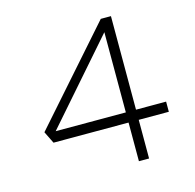

<svg xmlns="http://www.w3.org/2000/svg" viewBox="-103 -806 927 912"><g transform="rotate(-15 360.5 -350.0)"><path d="M470 0V-669L495 -663L97 -208L85 -240H668V-190H101L72 -249L470 -700H520V0Z"/></g></svg>

Font: Lexend Mega ExtraLight
Style: Regular
Weight: 250
Version: Version 1.007